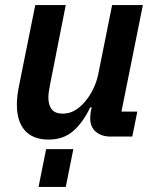

<svg xmlns="http://www.w3.org/2000/svg" viewBox="-20 -542 616 762"><path d="M173 12Q111 12 79 -24Q47 -60 47 -126Q47 -144 49 -161.5Q51 -179 55 -199L120 -522H241L179 -208Q176 -194 174 -180Q172 -166 172 -155Q172 -125 185.5 -108Q199 -91 229 -91Q255 -91 276.5 -103.5Q298 -116 316 -137Q336 -160 350 -189Q364 -218 370 -248L425 -522H547L462 -99H525L505 0H419Q383 0 360.5 -19Q338 -38 338 -73Q338 -81 339 -89Q340 -97 341 -103L344 -116H338Q309 -55 270 -21.5Q231 12 173 12ZM163 50H271L241 200H133Z"/></svg>

Font: IBM Plex Sans SmBld
Style: Italic
Weight: 600
Italic angle: -11°
Designer: Mike Abbink, Paul van der Laan, Pieter van Rosmalen
Foundry: Bold Monday
Version: Version 3.005